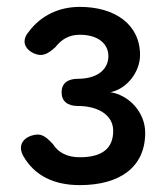

<svg xmlns="http://www.w3.org/2000/svg" viewBox="-20 -527 483 558"><path d="M212 11C328 11 402 -41 402 -141C402 -199 357 -250 301 -259C350 -269 387 -319 387 -367C387 -457 313 -507 212 -507C154 -507 100 -484 63 -434C42 -409 51 -385 78 -372C103 -361 119 -370 141 -390C159 -413 181 -426 212 -426C266 -426 295 -399 295 -364C295 -326 264 -298 206 -298C176 -298 159 -284 159 -259C159 -233 176 -219 206 -219C269 -219 309 -190 309 -147C309 -99 281 -70 212 -70C175 -70 149 -84 134 -108C111 -133 98 -141 72 -133C44 -124 32 -101 48 -73C81 -16 137 11 212 11Z"/></svg>

Font: 寒蝉半圆体
Style: Regular
Weight: 400
Designer: Yoshimichi Ohira & Warren
Foundry: ChillType
Version: Version 1.800;Glyphs 3.1.1 (3135)